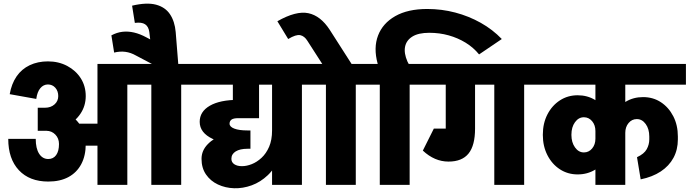

<svg xmlns="http://www.w3.org/2000/svg" viewBox="-20 -1009 3764 1048"><path d="M298 -484Q298 -512 282 -530Q266 -548 241 -548V-674Q300 -674 347 -649Q394 -624 421 -581.5Q448 -539 448 -484ZM178 -469 33 -495Q43 -552 70.5 -592Q98 -632 142 -653Q186 -674 242 -674V-548Q217 -548 200 -527.5Q183 -507 178 -469ZM382 -214V-334H608V-214ZM302 -223Q302 -254 282 -274.5Q262 -295 233 -295V-418Q295 -418 343.5 -392.5Q392 -367 420 -323Q448 -279 448 -223ZM244 -18Q141 -18 83 -80Q25 -142 25 -251H175Q175 -199 193.5 -170Q212 -141 244 -141ZM243 -18V-141Q271 -141 286.5 -162.5Q302 -184 302 -223H448Q448 -159 423.5 -113Q399 -67 353.5 -42.5Q308 -18 243 -18ZM186 -295V-421H227V-295ZM226 -295V-421Q257 -421 277.5 -439Q298 -457 298 -485H448Q448 -431 419 -388Q390 -345 340 -320Q290 -295 226 -295ZM512 0V-660H675V0ZM553 -547V-660H766V-547ZM806 0V-645H969V0ZM716 -547V-660H1060V-547ZM866 -630 722 -706 779 -805 923 -729ZM603 -722 588 -816Q618 -832 648.5 -835.5Q679 -839 711.5 -831.5Q744 -824 779 -805L722 -706Q694 -722 664.5 -726Q635 -730 603 -722ZM816 -660 795 -834H939L953 -660ZM795 -834Q791 -864 772 -876.5Q753 -889 716 -884L701 -978Q781 -997 831.5 -983.5Q882 -970 908 -931Q934 -892 939 -834Z M1080 -142H1243Q1243 -123 1259 -112.5Q1275 -102 1300.5 -102Q1326 -102 1354 -113Q1382 -124 1407.5 -147.5Q1433 -171 1449 -208Q1465 -245 1465 -297H1531Q1531 -213 1506.5 -152Q1482 -91 1442 -53Q1402 -15 1354 2.5Q1306 20 1258 18.5Q1210 17 1169.5 -2Q1129 -21 1104.5 -56.5Q1080 -92 1080 -142ZM1080 -142Q1080 -187 1114 -222Q1148 -257 1205 -277Q1262 -297 1331 -297V-197Q1290 -197 1266.5 -182.5Q1243 -168 1243 -142ZM1331 -217Q1213 -217 1141.5 -250.5Q1070 -284 1070 -344L1233 -334Q1233 -317 1259 -307Q1285 -297 1331 -297ZM1331 -197V-297H1347V-197ZM1070 -344Q1070 -400 1125.5 -432Q1181 -464 1281 -464V-364Q1254 -364 1243.5 -356Q1233 -348 1233 -334ZM1251 -364V-620H1394V-364ZM1010 -547V-660H1566V-547ZM1465 0V-645H1628V0ZM1375 -547V-660H1719V-547Z M1759 0V-645H1922V0ZM1669 -547V-660H2013V-547ZM1739 -660 1658 -786 1780 -846 1899 -660ZM1658 -786Q1642 -812 1619 -817Q1596 -822 1553 -796L1494 -893Q1596 -951 1663 -937Q1730 -923 1780 -846Z M2595 -712Q2564 -750 2521.5 -776Q2479 -802 2429 -816Q2379 -830 2323 -830L2312 -960Q2391 -960 2465 -940.5Q2539 -921 2604 -884.5Q2669 -848 2719 -796ZM2049 -635 2041 -663 2204 -673 2224 -635ZM2041 -663Q2018 -748 2043.5 -815Q2069 -882 2137.5 -921Q2206 -960 2312 -960L2323 -830Q2264 -830 2231 -809.5Q2198 -789 2191 -754Q2184 -719 2204 -673ZM2053 0V-645H2216V0ZM1963 -547V-660H2307V-547Z M2235 -547V-660H2628V-547ZM2413 -306V-630H2573V-306ZM2428 -127V-267Q2451 -267 2463.5 -275.5Q2476 -284 2476 -307H2573Q2573 -215 2537.5 -171Q2502 -127 2428 -127ZM2288 -187 2348 -297Q2397 -267 2428 -267V-127Q2352 -127 2288 -187ZM2288 -187 2348 -307H2500V-187ZM2678 0V-645H2841V0ZM2588 -547V-660H2932V-547Z M3353 -547V-660H3724V-547ZM2882 -547V-660H3340V-547ZM2943 -271V-275H3099V-271ZM3230 -251V-296H3318V-251ZM3099 -274H2943Q2943 -336 2968 -384.5Q2993 -433 3036 -461Q3079 -489 3133 -489L3167 -369Q3138 -369 3118.5 -342Q3099 -315 3099 -274ZM3318 -294H3230Q3230 -326 3212 -347.5Q3194 -369 3167 -369L3133 -489Q3186 -489 3228 -463.5Q3270 -438 3294 -394Q3318 -350 3318 -294ZM3099 -272Q3099 -232 3118.5 -204.5Q3138 -177 3167 -177L3133 -57Q3079 -57 3036 -85Q2993 -113 2968 -162Q2943 -211 2943 -272ZM3318 -252Q3318 -197 3294 -152.5Q3270 -108 3228 -82.5Q3186 -57 3133 -57L3167 -177Q3194 -177 3212 -198.5Q3230 -220 3230 -252ZM3524 -264Q3524 -305 3504.5 -332Q3485 -359 3456 -359L3490 -479Q3545 -479 3587.5 -451Q3630 -423 3655 -374.5Q3680 -326 3680 -264ZM3305 -284Q3305 -340 3329 -384Q3353 -428 3395 -453.5Q3437 -479 3490 -479L3456 -359Q3429 -359 3411 -337.5Q3393 -316 3393 -284ZM3524 -248V-265H3680V-248ZM3477 -30 3457 -151Q3496 -169 3510 -194.5Q3524 -220 3524 -248H3680Q3680 -192 3656 -147.5Q3632 -103 3586.5 -73Q3541 -43 3477 -30ZM3230 0V-645H3393V0ZM3140 -547V-660H3484V-547Z"/></svg>

Font: Akshar Light
Style: Bold
Weight: 700
Version: Version 1.100